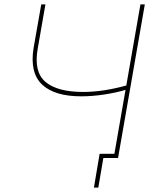

<svg xmlns="http://www.w3.org/2000/svg" viewBox="-20 -720 714 875"><path d="M434 -19H508L518 0H451L428 135H408ZM133 -501 168 -700H187L152 -499Q133 -393 187 -347Q241 -301 359 -301Q407 -301 458 -309Q509 -317 561 -332L557 -312Q512 -298 456.5 -289.5Q401 -281 350 -281Q229 -281 172 -334.5Q115 -388 133 -501ZM620 -700H640L518 0H498Z"/></svg>

Font: Fixel Italic Variable Display Thin
Style: Italic
Weight: 100
Italic angle: -10°
Designer: AlfaBravo + MacPaw
Foundry: Kyrylo Tkachov, Marchela Mozhyna, Serhii Makarenko, Maria Weinstein, Zakhar Kryvoshyya
Version: Version 1.210;Glyphs 3.2 (3217)